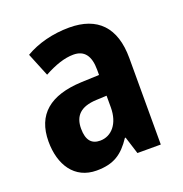

<svg xmlns="http://www.w3.org/2000/svg" viewBox="-107 -652 721 757"><g transform="rotate(-20 253.0 -273.5)"><path d="M263 -557C194 -557 129 -540 78 -510L118 -412C164 -437 205 -451 242 -451C287 -451 310 -422 310 -363V-341L234 -338C103 -332 33 -276 33 -162C33 -65 80 10 173 10C245 10 283 -16 321 -73H324L347 0H445V-363C445 -492 381 -557 263 -557ZM266 -252 310 -254V-205C310 -137 274 -96 226 -96C191 -96 171 -117 171 -166C171 -219 199 -249 266 -252Z"/></g></svg>

Font: Noto Sans Arabic UI Cn
Style: Bold
Weight: 700
Width: 3
Designer: Monotype Design Team, Nadine Chahine and Nizar Qandah
Foundry: Monotype Imaging Inc.
Version: Version 2.010